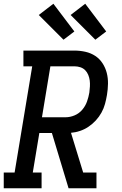

<svg xmlns="http://www.w3.org/2000/svg" viewBox="-29 -1005 649 1025"><path d="M-9 0V-84H49L143 -651H96V-735H368Q398 -735 427 -728.5Q456 -722 479.5 -706.5Q503 -691 518.5 -667Q534 -643 541 -615.5Q548 -588 547.5 -558Q547 -528 542 -498Q538 -474 531.5 -450Q525 -426 512.5 -403.5Q500 -381 482.5 -362Q465 -343 443.5 -328.5Q422 -314 398 -306Q374 -298 350 -296L415 -84H486V0H337L248 -295H181L146 -84H193V0ZM321 -379Q345 -379 369 -389Q393 -399 410 -419Q427 -439 435.5 -463Q444 -487 448 -511Q450 -527 451 -543.5Q452 -560 450 -575.5Q448 -591 442 -605.5Q436 -620 425.5 -630.5Q415 -641 400 -646Q385 -651 368 -651H240L195 -379ZM480 -793 348 -925 426 -985 538 -837ZM310 -793 178 -925 256 -985 368 -837Z"/></svg>

Font: Iosevka Slab MdExObl
Style: Regular
Weight: 500
Width: 7
Italic angle: -9°
Monospace: yes
Designer: Belleve Invis
Foundry: Belleve Invis
Version: Version 11.1.1; ttfautohint (v1.8.3)